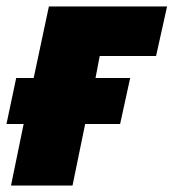

<svg xmlns="http://www.w3.org/2000/svg" viewBox="-25 -573 536 593"><path d="M48 -190H-5L25 -332H79L126 -553H491L457 -400H283L270 -332H377L346 -190H238L199 0H9Z"/></svg>

Font: Noto Sans Display Black
Style: Italic
Weight: 900
Italic angle: -12°
Designer: Monotype Design team
Foundry: Monotype Imaging Inc.
Version: Version 1.000